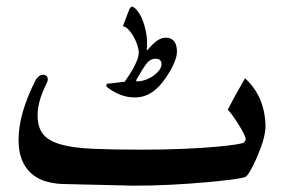

<svg xmlns="http://www.w3.org/2000/svg" viewBox="-20 -571 912 596"><path d="M529.3 -410.2Q529.3 -401.4 526.4 -391.6Q523.4 -381.8 518.8 -371.6Q514.2 -361.3 508.3 -351.1Q502.4 -340.8 496.1 -331.5Q474.6 -299.3 450.4 -283.7Q426.3 -268.1 397 -268.6Q353 -268.6 310.1 -302.2Q311 -306.2 311 -311Q321.8 -312 335.9 -313.5Q350.1 -314.9 367.2 -317.4Q371.1 -323.2 378.4 -334Q385.7 -344.7 392.8 -357.4Q399.9 -370.1 405.3 -383.3Q410.6 -396.5 410.6 -407.7Q410.6 -418 406 -431.9Q401.4 -445.8 394 -458.5Q386.7 -471.2 377.9 -480.2Q369.1 -489.3 361.3 -489.3Q373.5 -520 378.7 -534.9Q383.8 -549.8 390.6 -550.8Q399.4 -546.9 407.7 -535.9Q416 -524.9 422.4 -509.3Q428.7 -493.7 432.6 -474.6Q436.5 -455.6 436.5 -436Q436.5 -422.4 435.1 -416Q436.5 -416 437 -416.5L438 -415.5Q468.8 -454.1 493.7 -454.1Q529.3 -454.1 529.3 -410.2ZM481.4 -371.6Q481.4 -388.7 462.9 -388.7Q445.8 -388.7 433.6 -372.1Q421.4 -355.5 402.8 -322.3Q402.8 -318.4 404.3 -318.4Q418 -318.4 431.6 -323.2Q445.3 -328.1 456.3 -335.9Q467.3 -343.8 474.4 -353.3Q481.4 -362.8 481.4 -371.6ZM804.2 -180.7Q804.2 -162.1 797.9 -138.7Q791.5 -115.2 777.8 -83Q752 -24.9 740.2 -21Q729.5 -17.6 701.7 -13.9Q673.8 -10.3 627.9 -5.9Q570.3 -0.5 512 2.4Q453.6 5.4 392.1 5.4Q391.1 5.4 374.8 4.9Q358.4 4.4 334.2 3.9Q310.1 3.4 282 2.7Q253.9 2 229.5 1.5Q205.1 1 188.5 0.5Q171.9 0 170.4 0Q141.6 -1.5 117.4 -9.5Q93.3 -17.6 75.4 -34.2Q57.6 -50.8 47.6 -75.9Q37.6 -101.1 37.6 -137.2Q37.6 -219.2 91.8 -324.7Q102.1 -338.9 112.8 -338.9Q120.6 -338.9 124.5 -335Q128.4 -331.1 128.4 -325.7Q128.4 -319.3 124 -310.5Q96.7 -256.8 96.7 -212.9Q96.7 -175.8 113.8 -154.5Q130.9 -133.3 168.9 -122.6Q207 -111.8 268.6 -109.1Q330.1 -106.4 418.9 -106.4Q494.1 -106.4 552.7 -109.1Q611.3 -111.8 651.9 -115.5Q692.4 -119.1 713.9 -122.8Q735.4 -126.5 736.8 -128.4Q738.3 -130.9 740.5 -133.5Q742.7 -136.2 742.7 -139.2Q742.7 -144.5 735.8 -158Q729 -171.4 719.7 -186Q710.4 -200.7 701.2 -213.4Q691.9 -226.1 687 -230.5Q696.8 -250 710.2 -274.4Q723.6 -298.8 740.7 -328.1Q801.8 -272 804.2 -180.7Z"/></svg>

Font: SakalBharati
Style: Regular
Weight: 400
Designer: CDAC GIST
Foundry: CDAC
Version: 13.02